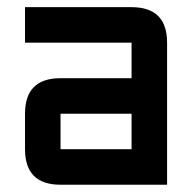

<svg xmlns="http://www.w3.org/2000/svg" viewBox="-20 -508 528 528"><path d="M439.5 0H146.5Q48.8 0 48.8 -97.7V-195.3Q48.8 -293 146.5 -293H341.8V-390.6H48.8V-488.3H341.8Q439.5 -488.3 439.5 -390.6ZM146.5 -97.7H341.8V-195.3H146.5Z"/></svg>

Font: BabelStone Runic
Style: Regular
Weight: 400
Designer: Andrew West
Foundry: BabelStone
Version: Version 7.004 November 9, 2023